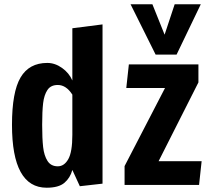

<svg xmlns="http://www.w3.org/2000/svg" viewBox="-20 -864 983 897"><path d="M36 -281Q36 -434 76 -502Q116 -570 201 -570Q237 -570 270 -546.5Q303 -523 318 -488V-732L459 -750V-6L353 6L318 -70Q308 -33 281 -10Q254 13 198 13Q36 13 36 -281ZM318 -234V-422Q289 -467 250 -467Q217 -467 201.5 -443.5Q186 -420 181.5 -382Q177 -344 177 -281Q177 -217 181.5 -177Q186 -137 202 -112Q218 -87 250 -87Q280 -87 299 -120.5Q318 -154 318 -234ZM562 0V-88L751 -453H570L582 -563H907V-479L721 -111H922L910 0ZM707 -609 590 -844H692L749 -702L796 -844H918L805 -609Z"/></svg>

Font: Francois One
Style: Regular
Weight: 400
Designer: Vernon Adams
Foundry: Vernon Adams
Version: Version 2.000